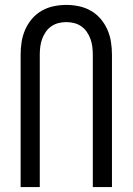

<svg xmlns="http://www.w3.org/2000/svg" viewBox="-20 -762 540 782"><path d="M64 0V-539Q64 -565 68 -591Q72 -617 82.5 -641Q93 -665 110 -685Q127 -705 149.5 -718Q172 -731 198 -736.5Q224 -742 250 -742Q276 -742 302 -736.5Q328 -731 350.5 -718Q373 -705 390 -685Q407 -665 417.5 -641Q428 -617 432 -591Q436 -565 436 -539V0H358V-539Q358 -555 356 -571.5Q354 -588 348.5 -603Q343 -618 334 -631.5Q325 -645 311.5 -654.5Q298 -664 282 -668Q266 -672 250 -672Q234 -672 218 -668Q202 -664 188.5 -654.5Q175 -645 166 -631.5Q157 -618 151.5 -603Q146 -588 144 -571.5Q142 -555 142 -539V0Z"/></svg>

Font: Huly
Style: Regular
Weight: 400
Designer: Belleve Invis
Foundry: Belleve Invis
Version: Version 33.2.5; ttfautohint (v1.8.4)